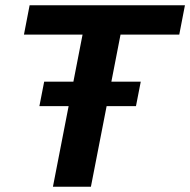

<svg xmlns="http://www.w3.org/2000/svg" viewBox="-20 -708 721 728"><path d="M384.3 -305.7 324.7 0H180.7L240.2 -305.7H129.4L147.5 -398.4H258.3L293 -576.7H70.8L92.3 -688H681.2L659.7 -576.7H437L402.3 -398.4H513.7L495.6 -305.7Z"/></svg>

Font: Arimo
Style: Italic
Weight: 400
Italic angle: -12°
Designer: Steve Matteson
Foundry: Monotype Imaging Inc.
Version: Version 1.33